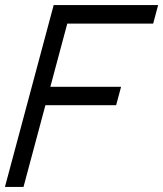

<svg xmlns="http://www.w3.org/2000/svg" viewBox="-46 -740 646 760"><path d="M-26.5 0H47L133.7 -323.5H413.7L433.3 -396.5H153.3L220.3 -646.5H560.3L580 -720H166.5Z"/></svg>

Font: Manrope
Style: RegularItalic
Weight: 400
Italic angle: -15°
Designer: Mikhail Sharanda
Foundry: Mikhail Sharanda
Version: Version 4.502;hotconv 1.0.109;makeotfexe 2.5.65596